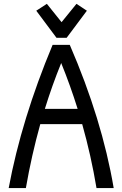

<svg xmlns="http://www.w3.org/2000/svg" viewBox="-20 -962 626 982"><path d="M424.3 -907.2 320.8 -768.6H269L165.5 -907.2L219.7 -942.4L294.9 -848.6L371.1 -942.4ZM24.4 0Q89.8 -351.6 249 -732.4H336.9Q502 -351.6 561.5 0H473.6Q445.8 -166.5 400.4 -327.1H186Q141.6 -168.5 112.3 0ZM209.5 -405.3H377Q339.8 -524.4 293 -639.6Q246.6 -525.4 209.5 -405.3Z"/></svg>

Font: Consola Mono
Style: Book
Weight: 400
Monospace: yes
Designer: Wojciech Kalinowski "wmk69" (wmk69@o2.pl)
Foundry: Wojciech Kalinowski "wmk69" (wmk69@o2.pl)
Version: Version 2.1.0